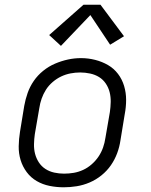

<svg xmlns="http://www.w3.org/2000/svg" viewBox="-20 -788 640 816"><path d="M251 8Q220 8 190.5 2Q161 -4 136 -18.5Q111 -33 93.5 -56.5Q76 -80 67.5 -108Q59 -136 59.5 -166.5Q60 -197 65 -228L83 -338Q88 -366 97.5 -393Q107 -420 123.5 -444Q140 -468 163.5 -487Q187 -506 214 -517.5Q241 -529 268.5 -535Q296 -541 324 -541Q355 -541 384.5 -533.5Q414 -526 439 -511.5Q464 -497 481.5 -474Q499 -451 507.5 -422.5Q516 -394 516 -363.5Q516 -333 510 -302L492 -192Q488 -164 478 -137Q468 -110 451.5 -86Q435 -62 411.5 -43Q388 -24 361 -12.5Q334 -1 306 3.5Q278 8 251 8ZM252 -50Q273 -50 293.5 -53.5Q314 -57 333.5 -66Q353 -75 370 -90Q387 -105 399 -123Q411 -141 418 -161Q425 -181 428 -202L447 -312Q450 -333 450.5 -354.5Q451 -376 446 -396Q441 -416 429.5 -433Q418 -450 401 -460.5Q384 -471 363 -475.5Q342 -480 321 -480Q300 -480 279.5 -476Q259 -472 240 -463Q221 -454 204 -439.5Q187 -425 175.5 -407Q164 -389 157 -369Q150 -349 147 -328L128 -218Q125 -197 124.5 -175.5Q124 -154 129 -134.5Q134 -115 145 -98Q156 -81 173 -70Q190 -59 210.5 -54.5Q231 -50 252 -50ZM239 -593 189 -639 335 -768H407L507 -634L448 -598L364 -724Z"/></svg>

Font: Iosevka Curly Light Extended
Style: Italic
Weight: 300
Width: 7
Italic angle: -9°
Monospace: yes
Designer: Belleve Invis
Foundry: Belleve Invis
Version: Version 11.1.0; ttfautohint (v1.8.3)